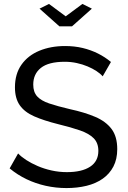

<svg xmlns="http://www.w3.org/2000/svg" viewBox="-20 -949 649 976"><path d="M502 -561Q490 -575 470 -588Q450 -601 425 -611.5Q400 -622 370.5 -628.5Q341 -635 309 -635Q227 -635 188 -604Q149 -573 149 -519Q149 -481 169 -459Q189 -437 230.5 -423Q272 -409 336 -394Q410 -378 464 -355Q518 -332 547 -293.5Q576 -255 576 -191Q576 -140 556.5 -102.5Q537 -65 502 -40.5Q467 -16 420 -4.5Q373 7 318 7Q264 7 212.5 -4.5Q161 -16 115 -38Q69 -60 29 -93L72 -169Q88 -152 113.5 -135.5Q139 -119 171.5 -105Q204 -91 242 -82.5Q280 -74 320 -74Q396 -74 438 -101.5Q480 -129 480 -182Q480 -222 456.5 -246Q433 -270 387 -286Q341 -302 275 -318Q203 -336 154 -357.5Q105 -379 80.5 -414Q56 -449 56 -505Q56 -573 89 -620Q122 -667 180 -691Q238 -715 311 -715Q359 -715 400.5 -705Q442 -695 478 -677Q514 -659 544 -634ZM229 -929 314 -866 399 -929 447 -905 346 -815H282L181 -905Z"/></svg>

Font: YasnoRaleway Medium
Style: Regular
Weight: 500
Designer: Matt McInerney, Pablo Impallari, Rodrigo Fuenzalida
Foundry: Matt McInerney, Pablo Impallari, Rodrigo Fuenzalida
Version: Version 4.026